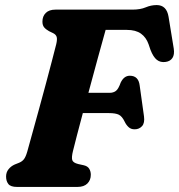

<svg xmlns="http://www.w3.org/2000/svg" viewBox="-20 -738 707 758"><path d="M147.5 -652.5Q147.5 -674 160.8 -687Q174 -700 199 -700H503Q534 -700 555.2 -709Q576.5 -718 598.5 -718Q638 -718 645.5 -671.5L666 -546Q669.5 -522.5 660.8 -509.2Q652 -496 634 -493.5Q613.5 -490.5 599.2 -501.8Q585 -513 574 -541.5L566.5 -563.5Q557 -590.5 536.5 -605.2Q516 -620 480.5 -620H397Q385.5 -579 366.8 -511Q348 -443 329 -371.5H412.5Q427.5 -371.5 437.5 -379Q447.5 -386.5 456.5 -412Q469.5 -439 492.5 -439Q527 -439 531.5 -400L548.5 -278.5Q552 -252.5 540.8 -240Q529.5 -227.5 511.5 -227.5Q497 -227.5 487.8 -236Q478.5 -244.5 472.5 -257Q462 -279 449 -285.2Q436 -291.5 410.5 -291.5H307Q294 -242.5 283.5 -202.5Q273 -162.5 268 -141.5Q262 -117 265.2 -106.2Q268.5 -95.5 288.5 -90.5L311 -85.5Q326 -82 332.2 -71.8Q338.5 -61.5 338.5 -48Q338.5 -27 325 -13.5Q311.5 0 285.5 0H47.5Q22 0 13 -11.5Q4 -23 4 -41Q4 -58 13.8 -70Q23.5 -82 38 -88.5L55.5 -95.5Q67.5 -100.5 74.5 -109.5Q81.5 -118.5 87.5 -139Q96 -169.5 108.2 -213.8Q120.5 -258 134.2 -308Q148 -358 161 -406.8Q174 -455.5 184.8 -496.8Q195.5 -538 202 -563.5Q206.5 -582.5 203.8 -592Q201 -601.5 190 -607L173.5 -615Q161 -622 154.2 -630.2Q147.5 -638.5 147.5 -652.5Z"/></svg>

Font: Fraunces 72pt S100
Style: Bold Italic
Weight: 700
Italic angle: -16°
Version: Version 1.000; ttfautohint (v1.8.3)